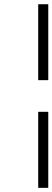

<svg xmlns="http://www.w3.org/2000/svg" viewBox="-20 -694 250 915"><path d="M210 -673.8V-312H162.1V-673.8ZM210 -161.1V201.2H162.1V-161.1Z"/></svg>

Font: Linear Smooth
Style: Regular
Weight: 400
Designer: Philipp H. Poll, Flanker
Foundry: Philipp H. Poll, reworked by Flanker
Version: Version 1.061 | FøM Fix